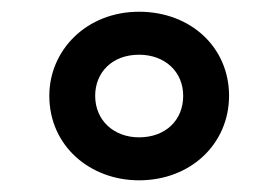

<svg xmlns="http://www.w3.org/2000/svg" viewBox="-20 -582 472 327"><path d="M216.8 -274.9C305.2 -274.9 370.1 -337.4 370.1 -418.9C370.1 -501 305.2 -562 216.8 -562C127.4 -562 64 -496.6 64 -418.9C64 -333 133.8 -274.9 216.8 -274.9ZM216.8 -348.1C174.3 -348.1 142.1 -376.5 142.1 -418.9C142.1 -458 170.4 -488.8 216.8 -488.8C261.2 -488.8 292 -459.5 292 -418.9C292 -376.5 261.2 -348.1 216.8 -348.1Z"/></svg>

Font: Noto Reveo Sans
Style: Regular
Weight: 500
Designer: Monotype Design Team
Foundry: Monotype Imaging Inc.
Version: Version 2.007